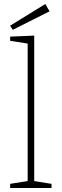

<svg xmlns="http://www.w3.org/2000/svg" viewBox="-20 -945 310 965"><path d="M152 -766V-35L239 -21V0H31V-21L119 -35V-726L31 -740V-761ZM229 -888 44 -795 31 -816 208 -925Z"/></svg>

Font: Bitter Pro ExtraLight
Style: Regular
Weight: 275
Designer: Sol Matas, and Bitter project Authors
Foundry: Sol Matas
Version: Version 1.010